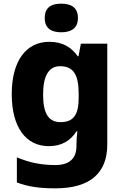

<svg xmlns="http://www.w3.org/2000/svg" viewBox="-20 -787 678 1047"><path d="M314 -767C264 -767 224 -750 224 -689C224 -629 264 -611 314 -611C363 -611 405 -629 405 -689C405 -750 363 -767 314 -767ZM249 -559C124 -559 44 -457 44 -274C44 -92 122 10 246 10C316 10 365 -20 397 -71H402C399 -48 397 -22 397 -3V8C397 77 359 113 282 113C201 113 139 99 72 71V208C135 232 199 240 282 240C471 240 565 157 565 1V-549H421L408 -480H404C370 -529 321 -559 249 -559ZM308 -426C382 -426 409 -377 409 -275V-254C409 -160 380 -121 310 -121C245 -121 215 -168 215 -271C215 -374 246 -426 308 -426Z"/></svg>

Font: Noto Sans Telugu ExtraBold
Style: Regular
Weight: 800
Designer: Jelle Bosma - Monotype Design Team
Foundry: Monotype Imaging Inc.
Version: Version 2.005